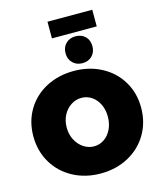

<svg xmlns="http://www.w3.org/2000/svg" viewBox="-154 -1200 1107 1325"><g transform="rotate(-15 399.5 -537.5)"><path d="M785 -352Q785 -247 735.5 -163Q686 -79 598 -31.5Q510 16 400 16Q290 16 202 -31.5Q114 -79 64.5 -163Q15 -247 15 -352Q15 -457 64.5 -540Q114 -623 202 -669.5Q290 -716 400 -716Q510 -716 598 -669Q686 -622 735.5 -539Q785 -456 785 -352ZM403 -523Q363 -523 328.5 -500.5Q294 -478 273.5 -439Q253 -400 253 -351Q253 -302 273.5 -262.5Q294 -223 328.5 -200Q363 -177 403 -177Q443 -177 476 -199.5Q509 -222 528 -262Q547 -302 547 -351Q547 -400 528 -439.5Q509 -479 476 -501Q443 -523 403 -523ZM570 -848Q570 -806 543.5 -779Q517 -752 474 -752Q432 -752 405 -779Q378 -806 378 -848Q378 -891 405 -917.5Q432 -944 474 -944Q517 -944 543.5 -917.5Q570 -891 570 -848ZM314 -1091H634V-972H314Z"/></g></svg>

Font: Argentum Sans Black
Style: Regular
Weight: 900
Designer: Julieta Ulanovsky (Modified by Cristiano Sobral)
Foundry: Julieta Ulanovsky
Version: Version 1.000; ttfautohint (v1.5.65-e2d9)